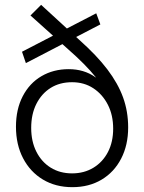

<svg xmlns="http://www.w3.org/2000/svg" viewBox="-20 -764 596 794"><path d="M279 10Q210 10 157.5 -21.5Q105 -53 75.5 -109.5Q46 -166 46 -240Q46 -312 74 -366Q102 -420 151.5 -449Q201 -478 264 -478Q327 -478 373.5 -445.5Q420 -413 445 -352L434 -342Q415 -396 374.5 -446.5Q334 -497 261 -561L106 -700L150 -744L308 -599Q380 -535 424 -477Q468 -419 489 -361Q510 -303 510 -237Q510 -164 481 -108Q452 -52 400 -21Q348 10 279 10ZM278 -47Q328 -47 366.5 -70.5Q405 -94 426.5 -135.5Q448 -177 448 -232Q448 -288 426 -331Q404 -374 366 -399Q328 -424 278 -424Q227 -424 189.5 -400.5Q152 -377 130.5 -334.5Q109 -292 109 -235Q109 -179 130.5 -136.5Q152 -94 190 -70.5Q228 -47 278 -47ZM87 -503 71 -550 378 -709 395 -663Z"/></svg>

Font: SUSE Thin Light
Style: Regular
Weight: 300
Version: Version 1.000